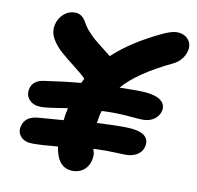

<svg xmlns="http://www.w3.org/2000/svg" viewBox="-81 -841 927 905"><g transform="rotate(10 382.0 -388.5)"><path d="M116.2 -113.8Q79.6 -113.8 60.5 -133.5Q41.5 -153.3 46.9 -182.1Q57.6 -234.4 123 -238.8Q124.5 -238.8 241.2 -248Q244.6 -278.8 251 -305.2V-307.1Q238.8 -305.2 215.1 -301.5Q191.4 -297.9 179.7 -296.1Q168 -294.4 152.1 -292.7Q136.2 -291 124 -291Q89.8 -291 69.6 -311.8Q49.3 -332.5 55.2 -362.8Q64 -408.7 123 -415Q214.8 -428.7 292 -435.1Q293.9 -438.5 303.2 -457Q282.2 -479 245.8 -506.6Q209.5 -534.2 179.9 -560.3Q150.4 -586.4 133.8 -615.2Q114.7 -647.5 122.1 -682.1Q127.9 -713.4 151.6 -735.1Q175.3 -756.8 207 -756.8Q241.2 -756.8 261.2 -719.2Q272 -698.7 290.3 -678.7Q308.6 -658.7 323 -646.5Q337.4 -634.3 364.3 -613.5Q391.1 -592.8 402.8 -583Q490.2 -665 636.2 -732.9Q673.8 -749 694.8 -749Q730 -749 749.5 -726.8Q769 -704.6 762.2 -673.8Q757.8 -651.4 742.4 -632.1Q727.1 -612.8 705.1 -602.1Q541 -523.9 474.1 -444.8Q501 -445.8 558.1 -445.8Q633.8 -445.8 665.5 -426.3Q697.3 -406.7 690.9 -373Q685.5 -347.7 663.3 -331.3Q641.1 -314.9 607.9 -314.9Q590.8 -314.9 547.9 -319.1Q504.9 -323.2 463.9 -323.2Q435.5 -323.2 410.2 -321.8Q409.2 -318.8 407.5 -312.5Q405.8 -306.2 404.8 -303.2Q403.3 -294.9 397.9 -262.2Q478 -266.1 522 -266.1Q593.8 -266.1 621.1 -247.8Q648.4 -229.5 642.1 -195.8Q637.2 -168.9 614.3 -153.6Q591.3 -138.2 557.1 -138.2Q542.5 -138.2 513.9 -139.6Q485.4 -141.1 461.9 -141.1Q442.9 -141.1 402.8 -139.2Q407.7 -123 408.7 -116.5Q409.7 -109.9 407.2 -90.8Q401.4 -58.1 379.2 -39.1Q356.9 -20 325.2 -20Q250.5 -20 236.8 -121.1Q161.6 -113.8 116.2 -113.8Z"/></g></svg>

Font: Shantell Sans Irregular Bouncy
Style: Bold Italic
Weight: 700
Italic angle: -11.31°
Designer: Stephen Nixon, Anya Danilova, Shantell Martin
Foundry: Arrow Type
Version: Version 1.006;[9816181b4]